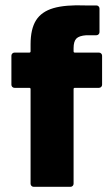

<svg xmlns="http://www.w3.org/2000/svg" viewBox="-20 -721 425 741"><path d="M374 -506V-394Q374 -389 370.5 -385.5Q367 -382 362 -382H269Q264 -382 264 -377V-12Q264 -7 260.5 -3.5Q257 0 252 0H110Q105 0 101.5 -3.5Q98 -7 98 -12V-377Q98 -382 93 -382H36Q31 -382 27.5 -385.5Q24 -389 24 -394V-506Q24 -511 27.5 -514.5Q31 -518 36 -518H93Q98 -518 98 -523V-550Q98 -609 119 -642.5Q140 -676 186 -689.5Q232 -703 310 -700H352Q357 -700 360.5 -696.5Q364 -693 364 -688V-597Q364 -592 360.5 -588.5Q357 -585 352 -585H313Q285 -583 274.5 -572Q264 -561 264 -535V-523Q264 -518 269 -518H362Q367 -518 370.5 -514.5Q374 -511 374 -506Z"/></svg>

Font: BARLOWEXTRABOLD
Style: Regular
Weight: 800
Designer: Jeremy Tribby
Foundry: Tribby Type
Version: Version 1.422